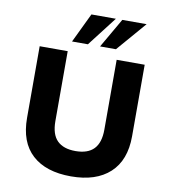

<svg xmlns="http://www.w3.org/2000/svg" viewBox="-100 -1025 991 1120"><g transform="rotate(10 396.0 -464.5)"><path d="M396 11Q247 11 166 -63Q85 -137 85 -281V-705H251V-291Q251 -212 288 -175.5Q325 -139 396 -139Q469 -139 505 -176.5Q541 -214 541 -291V-705H707V-281Q707 -139 625.5 -64Q544 11 396 11ZM266 -765 350 -940H495L360 -765ZM432 -765 533 -940H677L526 -765Z"/></g></svg>

Font: Nunito Sans 6pt ExtraBold
Style: Regular
Weight: 800
Version: Version 3.101;gftools[0.9.27]